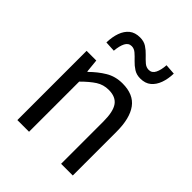

<svg xmlns="http://www.w3.org/2000/svg" viewBox="-203 -837 953 953"><g transform="rotate(45 273.5 -360.5)"><path d="M82 0V-486H150L157 -416H160Q195 -451 234 -474.5Q273 -498 323 -498Q400 -498 435.5 -449.5Q471 -401 471 -308V0H389V-297Q389 -366 367.5 -396.5Q346 -427 297 -427Q260 -427 230.5 -408Q201 -389 164 -352V0ZM367 -577Q341 -577 321.5 -589.5Q302 -602 286 -619Q270 -636 255.5 -648.5Q241 -661 224 -661Q202 -661 191 -639.5Q180 -618 177 -582L122 -585Q123 -625 134 -655.5Q145 -686 166.5 -703.5Q188 -721 223 -721Q250 -721 269 -708.5Q288 -696 304 -679Q320 -662 334.5 -649.5Q349 -637 367 -637Q389 -637 400 -659Q411 -681 413 -716L468 -712Q467 -674 456 -643.5Q445 -613 423.5 -595Q402 -577 367 -577Z"/></g></svg>

Font: Source Sans 3 ExtraLight
Style: Regular
Weight: 400
Version: Version 3.052;hotconv 1.1.0;makeotfexe 2.6.0